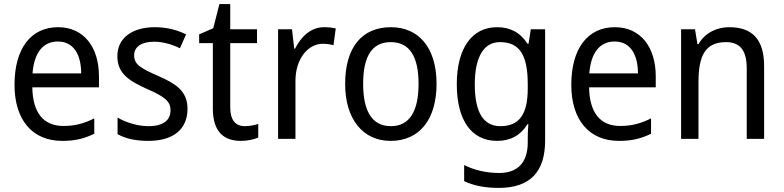

<svg xmlns="http://www.w3.org/2000/svg" viewBox="-20 -679 3832 939"><path d="M264 -546C132 -546 51 -443 51 -264C51 -94 137 10 284 10C347 10 392 -1 441 -25V-100C391 -75 347 -63 290 -63C193 -63 140 -127 138 -252H464V-306C464 -447 391 -546 264 -546ZM263 -476C342 -476 377 -409 377 -320H139C147 -421 190 -476 263 -476Z M897 -147C897 -231 844 -268 755 -307C666 -346 636 -364 636 -409C636 -449 671 -475 733 -475C778 -475 821 -462 860 -443L890 -511C845 -533 795 -546 737 -546C628 -546 554 -494 554 -405C554 -319 610 -284 701 -243C789 -205 814 -181 814 -140C814 -92 780 -62 706 -62C650 -62 592 -82 555 -104V-23C592 -2 640 10 706 10C824 10 897 -44 897 -147Z M1177 -62C1132 -62 1106 -92 1106 -153V-468H1237V-536H1106V-659H1053L1023 -541L954 -511V-468H1021V-148C1021 -30 1079 10 1158 10C1189 10 1223 3 1243 -6V-73C1226 -67 1200 -62 1177 -62Z M1565 -546C1501 -546 1453 -501 1423 -441H1419L1408 -536H1340V0H1425V-284C1425 -391 1486 -465 1559 -465C1576 -465 1596 -462 1611 -458L1622 -540C1605 -544 1584 -546 1565 -546Z M2115 -269C2115 -448 2026 -546 1892 -546C1749 -546 1668 -446 1668 -269C1668 -95 1756 10 1890 10C2032 10 2115 -95 2115 -269ZM1756 -269C1756 -400 1797 -473 1891 -473C1985 -473 2027 -400 2027 -269C2027 -138 1985 -62 1892 -62C1798 -62 1756 -138 1756 -269Z M2411 -546C2288 -546 2214 -443 2214 -267C2214 -89 2287 10 2411 10C2477 10 2526 -17 2560 -72H2564C2562 -53 2561 -18 2561 0V19C2561 117 2510 167 2422 167C2358 167 2299 153 2250 128V207C2297 229 2352 240 2419 240C2575 240 2646 159 2646 8V-536H2576L2565 -465H2560C2524 -521 2474 -546 2411 -546ZM2425 -473C2519 -473 2561 -413 2561 -268V-246C2561 -119 2519 -62 2427 -62C2344 -62 2302 -130 2302 -266C2302 -399 2345 -473 2425 -473Z M2987 -546C2855 -546 2774 -443 2774 -264C2774 -94 2860 10 3007 10C3070 10 3115 -1 3164 -25V-100C3114 -75 3070 -63 3013 -63C2916 -63 2863 -127 2861 -252H3187V-306C3187 -447 3114 -546 2987 -546ZM2986 -476C3065 -476 3100 -409 3100 -320H2862C2870 -421 2913 -476 2986 -476Z M3546 -546C3485 -546 3427 -518 3396 -463H3391L3379 -536H3311V0H3396V-278C3396 -408 3430 -473 3531 -473C3601 -473 3632 -430 3632 -345V0H3717V-355C3717 -487 3659 -546 3546 -546Z"/></svg>

Font: Noto Sans Arabic UI SmCn
Style: Regular
Weight: 400
Width: 4
Designer: Monotype Design Team, Nadine Chahine and Nizar Qandah
Foundry: Monotype Imaging Inc.
Version: Version 2.010